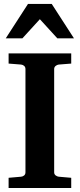

<svg xmlns="http://www.w3.org/2000/svg" viewBox="-20 -937 399 957"><path d="M22.9 0V-50.8L85 -56.2Q94.2 -57.1 100.6 -62.7Q106.9 -68.4 106.9 -78.1V-592.8Q106.9 -602.5 100.6 -608.4Q94.2 -614.3 85 -615.2L22.9 -620.1V-670.9H335V-620.1L272.9 -615.2Q264.6 -614.3 257.3 -608.4Q250 -602.5 250 -592.8V-78.1Q250 -68.4 257.3 -62.7Q264.6 -57.1 272.9 -56.2L335 -50.8V0ZM265.6 -746.1 178.7 -841.3 91.8 -746.1H8.8L119.6 -917.5H237.8L348.6 -746.1Z"/></svg>

Font: Charis SIL Am
Style: Bold
Weight: 700
Foundry: SIL International
Version: Version 5.000